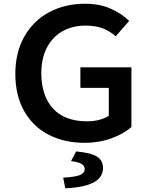

<svg xmlns="http://www.w3.org/2000/svg" viewBox="-20 -751 803 1027"><path d="M62 -356Q62 -471 110.5 -556Q159 -641 243.5 -686Q328 -731 434 -731Q511 -731 570 -705.5Q629 -680 671 -639L599 -557Q566 -586 528 -600Q490 -614 438 -614Q367 -614 313.5 -583.5Q260 -553 230.5 -495.5Q201 -438 201 -360Q201 -238 264 -170Q327 -102 446 -102Q480 -102 511 -110Q542 -118 562 -132V-281H410V-391H683V-72Q642 -35 575.5 -11Q509 13 432 13Q325 13 241 -30Q157 -73 109.5 -156.5Q62 -240 62 -356ZM433 153Q433 135 415 125Q397 115 360 111L387 59Q466 66 498.5 86.5Q531 107 531 148Q531 248 329 256L318 199Q381 196 407 185.5Q433 175 433 153Z"/></svg>

Font: Nebula Sans Semibold
Style: Regular
Weight: 600
Designer: Paul D. Hunt for Adobe (as Source Sans)
Foundry: Nebula Entertainment & Broadcasting LLC
Version: Version 1.010